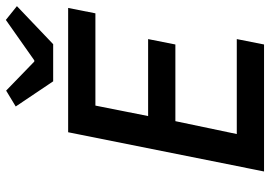

<svg xmlns="http://www.w3.org/2000/svg" viewBox="-150 -752 902 641"><g transform="rotate(-90 300.5 -431.0)"><path d="M49 0 180 -654H595L577 -563H269L234 -387H491L473 -296H217L174 -91H491L473 0ZM350 -704 266 -829 319 -861 416 -767H420L555 -862L601 -825L474 -704Z"/></g></svg>

Font: Source Code Pro ExtraLight SemiBold
Style: Italic
Weight: 600
Italic angle: -11°
Monospace: yes
Version: Version 1.016;hotconv 1.0.116;makeotfexe 2.5.65601